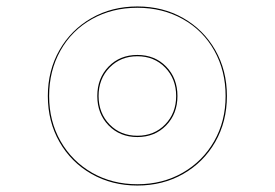

<svg xmlns="http://www.w3.org/2000/svg" viewBox="-20 -556 850 594"><path d="M128 -259Q128 -338 164 -401Q200 -464 263 -500Q326 -536 405 -536Q484 -536 547 -500Q610 -464 646 -401Q682 -338 682 -259Q682 -180 646 -117Q610 -54 547 -18Q484 18 405 18Q326 18 263 -18Q200 -54 164 -117Q128 -180 128 -259ZM678 -259Q678 -337 643 -399.5Q608 -462 545.5 -497Q483 -532 405 -532Q327 -532 264.5 -497Q202 -462 167 -399.5Q132 -337 132 -259Q132 -181 167.5 -119Q203 -57 265 -21.5Q327 14 405 14Q483 14 545 -21.5Q607 -57 642.5 -119Q678 -181 678 -259ZM281 -259Q281 -314 316 -350Q351 -386 405 -386Q459 -386 494 -350Q529 -314 529 -259Q529 -204 494 -168Q459 -132 405 -132Q351 -132 316 -168Q281 -204 281 -259ZM525 -259Q525 -312 491 -347Q457 -382 405 -382Q353 -382 319 -347Q285 -312 285 -259Q285 -206 319 -171Q353 -136 405 -136Q457 -136 491 -171Q525 -206 525 -259Z"/></svg>

Font: FiraGO Four
Style: Regular
Weight: 100
Designer: bBox Type
Foundry: bBox Type GmbH
Version: Version 1.001